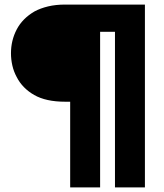

<svg xmlns="http://www.w3.org/2000/svg" viewBox="-20 -720 718 840"><path d="M287 100V-275H265Q181 -275 129.5 -304.5Q78 -334 53 -383Q40 -407 34 -433.5Q28 -460 28 -487Q28 -543 53 -591Q78 -639 131 -670Q157 -684 190.5 -692Q224 -700 265 -700H614V100H483V-581H418V100Z"/></svg>

Font: Rethink Sans ExtraBold
Style: Regular
Weight: 800
Designer: The Rethink Sans project authors (Hans Thiessen). DM Sans designed by Colophon Foundry.
Foundry: Rethink Communications LLC
Version: Version 1.001